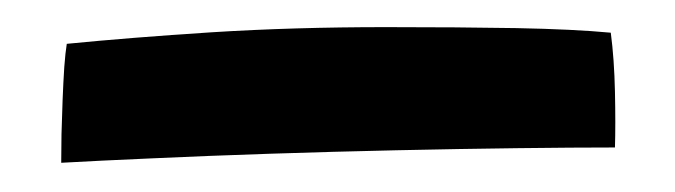

<svg xmlns="http://www.w3.org/2000/svg" viewBox="-20 -410 485 138"><path d="M419 -386.5Q421.5 -367.5 422 -344Q422.5 -320.5 422 -304Q392.5 -304 351.5 -303.5Q310.5 -303 265 -302Q219.5 -301 174 -299.5Q128.5 -298 89.5 -296.2Q50.5 -294.5 24 -293Q24 -301.5 24.2 -313.5Q24.5 -325.5 25 -338.2Q25.5 -351 26.2 -361.8Q27 -372.5 28 -378.5Q73.5 -383 132.2 -386.8Q191 -390.5 257.5 -390.5Q309.5 -390.5 351 -389.8Q392.5 -389 419 -386.5Z"/></svg>

Font: Grandstander Thin
Style: Regular
Weight: 400
Version: Version 1.200